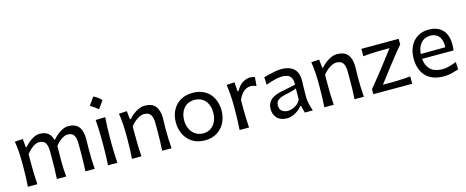

<svg xmlns="http://www.w3.org/2000/svg" viewBox="-40 -1465 5228 2154"><g transform="rotate(-15 2573.5 -388.0)"><path d="M755.9 0Q759.3 -58.1 760.5 -111.8Q761.7 -165.5 761.7 -227.5V-317.4Q761.7 -383.8 741.5 -417.2Q721.2 -450.7 667.5 -450.7Q635.3 -450.7 595.9 -423.8Q556.6 -397 526.4 -356.4Q525.9 -322.3 524.9 -274.4Q523.9 -226.6 523.9 -191.9Q523.9 -140.1 525.9 -94.5Q527.8 -48.8 532.7 0H424.3Q427.7 -58.1 429.2 -111.8Q430.7 -165.5 430.7 -227.5V-317.4Q430.7 -383.8 410.2 -417.2Q389.6 -450.7 335.4 -450.7Q302.2 -450.7 261.2 -421.1Q220.2 -391.6 189.9 -349.1V-227.5Q189.9 -165.5 191.7 -111.8Q193.4 -58.1 197.8 0H87.9Q91.8 -58.1 93.8 -112.3Q95.7 -166.5 95.7 -231.9V-284.7Q95.7 -342.8 91.6 -404.3Q87.4 -465.8 77.6 -526.4L170.4 -532.2L180.2 -434.6H190.4Q210.4 -459 238.8 -483.2Q267.1 -507.3 300.8 -523.4Q334.5 -539.6 370.1 -539.6Q483.9 -539.6 511.2 -432.6H519Q541 -459 570.1 -483.4Q599.1 -507.8 632.6 -523.7Q666 -539.6 701.7 -539.6Q781.7 -539.6 820.1 -491.5Q858.4 -443.4 858.4 -351.1Q858.4 -316.9 857.4 -286.4Q856.4 -255.9 856.4 -231.9Q856.4 -166.5 857.9 -112.3Q859.4 -58.1 864.7 0Z M1057.6 -787.9Q1099.5 -771.8 1148.3 -723.4Q1132.8 -700.9 1116.9 -678.6Q1101.1 -656.3 1083.9 -633.2Q1043.1 -669.7 993.7 -696.6Q1010.3 -720.2 1025.9 -742.2Q1041.5 -764.3 1057.6 -787.9ZM1018.1 0Q1022 -58.1 1023.7 -112.3Q1025.4 -166.5 1025.4 -231.9V-284.7Q1025.4 -356 1022.9 -412.4Q1020.5 -468.8 1016.1 -526.4L1127.9 -529.8Q1123.5 -470.7 1121.3 -414.1Q1119.1 -357.4 1119.1 -284.7V-231.9Q1119.1 -166.5 1121.1 -112.3Q1123 -58.1 1127.4 0Z M1296.9 0Q1300.8 -58.1 1302.7 -112.3Q1304.7 -166.5 1304.7 -231.9V-284.7Q1304.7 -342.8 1300.5 -404.3Q1296.4 -465.8 1286.6 -526.4L1379.4 -532.2L1389.2 -434.6H1399.4Q1419.4 -459 1449.7 -483.2Q1480 -507.3 1515.6 -523.4Q1551.3 -539.6 1586.9 -539.6Q1671.4 -539.6 1710.9 -491.5Q1750.5 -443.4 1750.5 -351.1Q1750.5 -316.9 1749.3 -286.4Q1748 -255.9 1748 -231.9Q1748 -166.5 1749.8 -112.3Q1751.5 -58.1 1756.3 0H1647.5Q1651.4 -58.1 1652.8 -111.8Q1654.3 -165.5 1654.3 -227.5V-317.4Q1654.3 -383.8 1632.3 -417.2Q1610.4 -450.7 1553.2 -450.7Q1530.8 -450.7 1502.4 -437Q1474.1 -423.3 1446.8 -400.4Q1419.4 -377.4 1398.9 -349.1V-227.5Q1398.9 -165.5 1400.6 -111.8Q1402.3 -58.1 1406.7 0Z M2145 11.7Q2057.1 11.7 1997.6 -27.1Q1938 -65.9 1907.7 -129.4Q1877.4 -192.9 1877.4 -266.1Q1877.4 -345.2 1909.7 -407Q1941.9 -468.8 2001.5 -504.2Q2061 -539.6 2143.6 -539.6Q2228.5 -539.6 2287.6 -503.4Q2346.7 -467.3 2377.4 -405.3Q2408.2 -343.3 2408.2 -266.1Q2408.2 -188 2376.5 -125Q2344.7 -62 2285.6 -25.1Q2226.6 11.7 2145 11.7ZM2145 -68.8Q2202.1 -70.8 2239 -98.4Q2275.9 -126 2293.9 -170.2Q2312 -214.4 2312 -266.1Q2312 -351.1 2268.6 -403.1Q2225.1 -455.1 2145 -458.5Q2060.1 -455.6 2016.8 -401.1Q1973.6 -346.7 1973.6 -266.1Q1973.6 -215.3 1992.4 -170.9Q2011.2 -126.5 2049.3 -98.6Q2087.4 -70.8 2145 -68.8Z M2546.9 0Q2550.8 -58.1 2552.7 -112.3Q2554.7 -166.5 2554.7 -231.9V-284.7Q2554.7 -342.8 2550.5 -404.3Q2546.4 -465.8 2536.6 -526.4L2629.4 -532.2L2637.7 -424.3H2647Q2686 -492.7 2730.2 -516.1Q2774.4 -539.6 2808.6 -539.6Q2822.8 -539.6 2837.6 -537.4Q2852.5 -535.2 2866.2 -529.8L2857.9 -429.2Q2841.3 -435.1 2823.7 -439.2Q2806.2 -443.4 2792 -443.4Q2773.9 -443.4 2749.8 -435.3Q2725.6 -427.2 2699.2 -401.4Q2672.9 -375.5 2648.9 -321.8V-227.5Q2648.9 -165.5 2650.6 -111.8Q2652.3 -58.1 2656.7 0Z M3097.2 11.2Q3022.5 11.2 2982.9 -30.3Q2943.4 -71.8 2943.4 -134.3Q2943.4 -177.7 2959.5 -206.5Q2975.6 -235.4 3001.2 -252.9Q3026.9 -270.5 3055.7 -280.5Q3084.5 -290.5 3109.9 -295.4L3278.8 -330.1Q3280.8 -383.8 3265.1 -411.1Q3249.5 -438.5 3221.2 -448Q3192.9 -457.5 3156.2 -457.5Q3142.1 -457.5 3112.8 -452.4Q3083.5 -447.3 3046.6 -437Q3009.8 -426.8 2972.2 -411.6L2967.3 -500Q2992.2 -506.8 3027.8 -516.1Q3063.5 -525.4 3102.5 -532.5Q3141.6 -539.6 3176.8 -539.6Q3264.2 -539.6 3315.4 -495.6Q3366.7 -451.7 3366.7 -354Q3366.7 -330.1 3365 -293.7Q3363.3 -257.3 3363.3 -224.1V-162.6Q3363.3 -127 3372.1 -86.7Q3380.9 -46.4 3397 0H3304.2L3282.2 -83.5H3273.4Q3242.2 -43 3193.6 -15.9Q3145 11.2 3097.2 11.2ZM3131.3 -66.9Q3152.8 -66.9 3180.2 -76.7Q3207.5 -86.4 3233.4 -106.4Q3259.3 -126.5 3275.9 -156.7L3276.9 -288.6Q3268.6 -284.2 3255.4 -278.8Q3242.2 -273.4 3216.6 -266.6Q3190.9 -259.8 3145.5 -250.5Q3100.6 -241.7 3066.7 -220.9Q3032.7 -200.2 3032.7 -154.8Q3032.7 -107.4 3061 -87.2Q3089.4 -66.9 3131.3 -66.9Z M3530.8 0Q3534.7 -58.1 3536.6 -112.3Q3538.6 -166.5 3538.6 -231.9V-284.7Q3538.6 -342.8 3534.4 -404.3Q3530.3 -465.8 3520.5 -526.4L3613.3 -532.2L3623 -434.6H3633.3Q3653.3 -459 3683.6 -483.2Q3713.9 -507.3 3749.5 -523.4Q3785.2 -539.6 3820.8 -539.6Q3905.3 -539.6 3944.8 -491.5Q3984.4 -443.4 3984.4 -351.1Q3984.4 -316.9 3983.2 -286.4Q3981.9 -255.9 3981.9 -231.9Q3981.9 -166.5 3983.6 -112.3Q3985.4 -58.1 3990.2 0H3881.3Q3885.3 -58.1 3886.7 -111.8Q3888.2 -165.5 3888.2 -227.5V-317.4Q3888.2 -383.8 3866.2 -417.2Q3844.2 -450.7 3787.1 -450.7Q3764.6 -450.7 3736.3 -437Q3708 -423.3 3680.7 -400.4Q3653.3 -377.4 3632.8 -349.1V-227.5Q3632.8 -165.5 3634.5 -111.8Q3636.2 -58.1 3640.6 0Z M4100.1 0V-58.6Q4146 -113.8 4188.7 -166.7Q4231.4 -219.7 4267.6 -267.1L4408.7 -451.7H4332.5Q4304.2 -451.7 4264.9 -450.7Q4225.6 -449.7 4183.1 -447.3Q4140.6 -444.8 4102.1 -440.4V-526.4H4535.2V-460.9Q4514.2 -436.5 4486.8 -403.1Q4459.5 -369.6 4431.2 -334Q4402.8 -298.3 4377.4 -265.6L4231.4 -74.7H4329.1Q4357.9 -74.7 4396.5 -75.9Q4435.1 -77.1 4475.8 -79.6Q4516.6 -82 4551.8 -85.4V0Z M4917.5 11.7Q4822.3 11.7 4760.7 -24.2Q4699.2 -60.1 4669.4 -122.8Q4639.6 -185.5 4639.6 -266.1Q4639.6 -345.7 4668.9 -407.5Q4698.2 -469.2 4753.2 -504.4Q4808.1 -539.6 4884.8 -539.6Q4985.4 -539.6 5043.2 -481.4Q5101.1 -423.3 5101.1 -312Q5101.1 -272.5 5096.2 -241.2H4731.4Q4736.8 -161.6 4784.4 -115.7Q4832 -69.8 4927.2 -69.8Q4959 -69.8 5002.2 -80.8Q5045.4 -91.8 5086.9 -109.9L5091.3 -22.9Q5060.1 -13.2 5015.4 -0.7Q4970.7 11.7 4917.5 11.7ZM5016.1 -299.8Q5020.5 -381.3 4986.6 -424.6Q4952.6 -467.8 4886.2 -469.7Q4816.9 -467.8 4776.1 -421.1Q4735.4 -374.5 4731 -297.9Z"/></g></svg>

Font: Pinar Medium
Style: Regular
Weight: 500
Designer: Amin Abedi
Version: Version 3.000